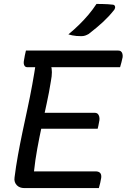

<svg xmlns="http://www.w3.org/2000/svg" viewBox="-20 -957 644 977"><path d="M112 -700H579Q590 -700 595.5 -695.5Q601 -691 603 -683Q605 -675 604 -666Q601 -652 598 -640Q595 -628 591 -615H118Q111 -615 106.5 -620Q102 -625 101 -633Q100 -641 102 -650Q104 -664 106.5 -675.5Q109 -687 112 -700ZM168 -383H461Q472 -383 477.5 -377.5Q483 -372 485 -363.5Q487 -355 486 -346Q485 -340 483.5 -332.5Q482 -325 480.5 -317Q479 -309 477 -302H154ZM103 0Q92 0 82.5 -3.5Q73 -7 66 -14Q59 -21 55.5 -31Q52 -41 54 -54Q61 -110 71.5 -168Q82 -226 94.5 -285.5Q107 -345 120 -405Q133 -465 144 -525.5Q155 -586 164 -646L252 -647L239 -625Q244 -609 244 -589.5Q244 -570 239 -544Q230 -487 217.5 -430Q205 -373 192.5 -315Q180 -257 169.5 -199.5Q159 -142 153 -85H466Q482 -85 489.5 -77Q497 -69 495 -52Q493 -40 490 -26.5Q487 -13 483 0ZM471 -937Q490 -937 503.5 -936.5Q517 -936 529 -935.5Q541 -935 556 -933Q564 -931 565.5 -923.5Q567 -916 562 -908Q547 -889 533 -874Q519 -859 504 -845Q489 -831 471.5 -816.5Q454 -802 431 -784Q422 -779 413.5 -776Q405 -773 393 -773Q380 -773 369 -774Q358 -775 348 -777Q338 -779 328 -782Q358 -807 383 -831.5Q408 -856 430 -882Q452 -908 471 -937Z"/></svg>

Font: Rec Mono Semicasual
Style: Italic
Weight: 400
Italic angle: -10°
Version: Version 1.085; ttfautohint (v1.8.4.7-5d5b)